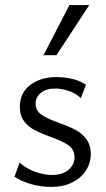

<svg xmlns="http://www.w3.org/2000/svg" viewBox="-20 -726 418 755"><path d="M37 -31 57 -87Q80 -65 115.5 -51.5Q151 -38 185 -38Q225 -38 249 -58Q273 -78 273 -107Q273 -138 249.5 -154.5Q226 -171 178 -188Q138 -203 115 -215Q92 -227 75 -249Q58 -271 58 -306Q58 -361 99 -392Q140 -423 202 -423Q234 -423 265 -415.5Q296 -408 318 -393L298 -340Q280 -358 251.5 -368Q223 -378 198 -378Q162 -378 141 -361Q120 -344 120 -319Q120 -291 143 -275Q166 -259 212 -243Q253 -228 277.5 -215Q302 -202 319.5 -179Q337 -156 337 -120Q337 -85 318 -55.5Q299 -26 264 -8.5Q229 9 182 9Q139 9 100.5 -2.5Q62 -14 37 -31ZM253 -706H331L202 -509H151Z"/></svg>

Font: LXGW Bright TC
Style: Regular
Weight: 400
Designer: Christian Thalmann (Catharsis Fonts)
Foundry: LXGW / Christian Thalmann (Catharsis Fonts) / Fontworks Inc.
Version: Version 5.501